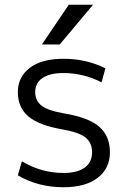

<svg xmlns="http://www.w3.org/2000/svg" viewBox="-20 -777 537 807"><path d="M55 -390Q55 -454 105.5 -492Q156 -530 247 -530Q342 -530 423 -490L407 -431Q330 -470 247 -470Q189 -470 158.5 -449Q128 -428 128 -390Q128 -354 154.5 -333Q181 -312 251 -300Q353 -283 397.5 -244Q442 -205 442 -137Q442 -69 390.5 -29.5Q339 10 247 10Q140 10 55 -40L72 -99Q154 -50 247 -50Q305 -50 336 -72.5Q367 -95 367 -137Q367 -177 339.5 -199Q312 -221 243 -233Q144 -250 99.5 -287.5Q55 -325 55 -390ZM231 -590H156L269 -757H371Z"/></svg>

Font: M PLUS 1p
Style: Regular
Weight: 400
Version: Version 1.062